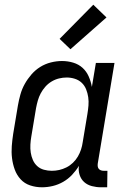

<svg xmlns="http://www.w3.org/2000/svg" viewBox="-20 -787 540 815"><path d="M158 8Q132 8 108 0Q84 -8 67.5 -26Q51 -44 42.5 -67.5Q34 -91 31 -116Q28 -141 30 -167Q32 -193 36 -219L56 -339Q60 -362 66.5 -385.5Q73 -409 85 -430.5Q97 -452 113.5 -471Q130 -490 151 -503Q172 -516 196 -522Q220 -528 243 -528Q268 -528 291 -521Q314 -514 330.5 -499Q347 -484 356.5 -462.5Q366 -441 370 -418L387 -520H466L395 -93Q394 -86 395 -80Q396 -74 399.5 -70Q403 -66 408.5 -64Q414 -62 421 -62H436L435 8H409Q389 8 370 3Q351 -2 337.5 -14Q324 -26 318 -44.5Q312 -63 315 -83Q303 -63 286 -45Q269 -27 248 -15Q227 -3 204 2.5Q181 8 158 8ZM200 -62Q216 -62 231.5 -65.5Q247 -69 262 -76.5Q277 -84 289.5 -96Q302 -108 310.5 -122.5Q319 -137 324 -152.5Q329 -168 331 -183L351 -303Q354 -321 355.5 -339Q357 -357 354.5 -374.5Q352 -392 345.5 -408Q339 -424 327 -435.5Q315 -447 298 -452.5Q281 -458 263 -458Q247 -458 230.5 -454Q214 -450 199 -441Q184 -432 172.5 -419Q161 -406 153 -391Q145 -376 140.5 -360Q136 -344 133 -328L113 -208Q110 -191 109 -173.5Q108 -156 110.5 -139.5Q113 -123 119.5 -108Q126 -93 138 -82Q150 -71 166.5 -66.5Q183 -62 200 -62ZM279 -578 233 -622 376 -767 432 -713Z"/></svg>

Font: Iosevka Web
Style: Italic
Weight: 400
Italic angle: -9°
Monospace: yes
Designer: Belleve Invis
Foundry: Belleve Invis
Version: Version 28.0.3; ttfautohint (v1.8.3)